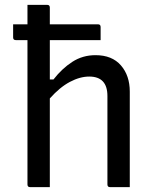

<svg xmlns="http://www.w3.org/2000/svg" viewBox="-20 -770 640 790"><path d="M104 0Q93 0 93 -11V-605H45Q34 -605 34 -616V-670H93V-750H174Q185 -750 185 -739V-670H383Q394 -670 394 -659V-605H185V-443H200Q235 -488 277.5 -515.5Q320 -543 373 -543Q441 -543 477.5 -501Q514 -459 514 -393V0H433Q422 0 422 -11V-375Q422 -455 347 -455Q309 -455 267.5 -433Q226 -411 185 -365V0Z"/></svg>

Font: Recursive Mn Lnr St
Style: Regular
Weight: 400
Monospace: yes
Version: Version 1.079;hotconv 1.0.112;makeotfexe 2.5.65598; ttfautoh